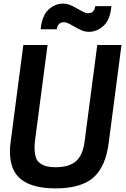

<svg xmlns="http://www.w3.org/2000/svg" viewBox="-20 -1029 695 1062"><path d="M576 -853ZM473 -853Q449 -853 428.5 -862.5Q408 -872 391 -882Q374 -892 360 -899Q346 -906 332 -906Q300 -906 294 -867H205Q212 -942 248 -975.5Q284 -1009 328 -1009Q352 -1009 372.5 -999.5Q393 -990 410 -980Q427 -970 441 -963Q455 -956 469 -956Q501 -956 507 -995H596Q590 -921 553.5 -887Q517 -853 473 -853ZM287 13Q162 13 98.5 -35.5Q35 -84 35 -190Q35 -216 39 -245L109 -780H243L174 -254Q171 -230 171 -209Q172 -186 175 -170Q188 -104 287 -104Q363 -104 401 -138Q439 -172 448 -247L518 -780H652L581 -237Q564 -106 496 -46.5Q428 13 287 13Z"/></svg>

Font: Tanohe Sans SemiBold
Style: Italic
Weight: 600
Designer: Village Type and Design LLC & Cristiano Sobral
Foundry: Cooper Hewitt Smithsonian Design Museum
Version: Version 1.00;September 29, 2021;FontCreator 13.0.0.2655 64-b